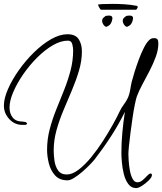

<svg xmlns="http://www.w3.org/2000/svg" viewBox="-30 -897 834 987"><path d="M670 70Q645 70 629.5 49Q614 28 606.5 -2.5Q599 -33 596.5 -63Q594 -93 594 -110Q594 -163 599 -216.5Q604 -270 612 -322Q580 -257 540.5 -196Q501 -135 456 -77Q448 -67 430.5 -49Q413 -31 392 -13Q371 5 351 17.5Q331 30 317 30Q276 30 253 4.5Q230 -21 221 -57.5Q212 -94 212 -127Q212 -181 225.5 -232.5Q239 -284 259 -333.5Q279 -383 299 -433Q319 -483 332.5 -534Q346 -585 346 -639Q346 -652 341.5 -670Q337 -688 319 -688Q282 -688 241 -664Q200 -640 160.5 -600.5Q121 -561 89 -514.5Q57 -468 38 -423.5Q19 -379 19 -344Q19 -313 35.5 -292.5Q52 -272 86 -272Q91 -272 99.5 -270Q108 -268 109 -261Q106 -255 98 -255Q90 -255 85 -255Q45 -255 17.5 -285Q-10 -315 -10 -354Q-10 -391 11 -439Q32 -487 67 -536.5Q102 -586 145 -628Q188 -670 232.5 -695.5Q277 -721 317 -721Q358 -721 374.5 -695.5Q391 -670 391 -633Q391 -585 376.5 -535.5Q362 -486 340.5 -435Q319 -384 297 -332Q275 -280 260.5 -228Q246 -176 246 -123Q246 -100 250 -71Q254 -42 268.5 -21Q283 0 313 0Q342 0 374.5 -25Q407 -50 439 -89Q471 -128 499.5 -172.5Q528 -217 550 -256.5Q572 -296 583 -320Q593 -342 608 -362Q623 -382 631 -403Q637 -419 640 -439Q643 -459 647 -476Q652 -496 661.5 -526.5Q671 -557 683 -589.5Q695 -622 709 -650Q723 -678 737 -691Q747 -701 761 -701Q775 -701 779.5 -694.5Q784 -688 784 -674Q784 -641 771 -605.5Q758 -570 739.5 -534Q721 -498 702.5 -464Q684 -430 673 -400Q669 -388 663 -359Q657 -330 651.5 -292Q646 -254 641 -216Q636 -178 633 -148Q630 -118 630 -104Q630 -94 631.5 -70.5Q633 -47 637.5 -21.5Q642 4 651.5 22Q661 40 676 40Q691 40 704 28.5Q717 17 727 6Q737 -5 744 -5Q751 -5 751 3Q751 14 735 30Q719 46 700 58Q681 70 670 70ZM625 -760Q618 -757 609.5 -768Q601 -779 601 -790Q601 -800 609 -807Q617 -814 619 -815Q624 -816 628.5 -816.5Q633 -817 637 -817Q654 -817 654 -803Q654 -800 652 -792Q650 -783 644.5 -774.5Q639 -766 625 -760ZM519 -760Q512 -757 503.5 -768Q495 -779 495 -790Q495 -800 503 -807Q511 -814 513 -815Q518 -816 522.5 -816.5Q527 -817 531 -817Q548 -817 548 -803Q548 -800 546 -792Q544 -783 538.5 -774.5Q533 -766 519 -760ZM490 -847Q486 -847 480 -858.5Q474 -870 474 -874Q477 -875 496.5 -876Q516 -877 550 -877Q580 -877 610.5 -875Q641 -873 673 -867Q678 -865 678 -862Q678 -858 674.5 -852.5Q671 -847 670 -847Z"/></svg>

Font: Licorice
Style: Regular
Weight: 400
Designer: Robert E. Leuschke
Foundry: Robert E. Leuschke
Version: Version 1.010; ttfautohint (v1.8.3)